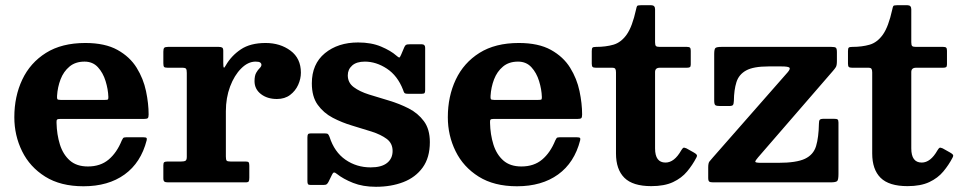

<svg xmlns="http://www.w3.org/2000/svg" viewBox="-20 -700 3690 737"><path d="M35 -250Q35 -330 65.5 -394.5Q96 -459 156.5 -497Q217 -535 307.5 -535Q383 -535 430.8 -508.5Q478.5 -482 504.5 -440Q530.5 -398 540.5 -350.2Q550.5 -302.5 550.5 -260.5Q550.5 -249.5 547.2 -246.5Q544 -243.5 533 -243.5H211Q201.5 -243.5 199 -240.8Q196.5 -238 197 -229Q198 -183.5 210 -145.2Q222 -107 248 -84Q274 -61 317.5 -61Q365.5 -61 397 -87.5Q428.5 -114 447.5 -161Q450 -166.5 452.5 -169.8Q455 -173 463.5 -173H531Q540 -173 542.2 -170.5Q544.5 -168 543 -161.5Q521 -75.5 458.2 -30.2Q395.5 15 300.5 15Q212.5 15 153.5 -22Q94.5 -59 64.8 -119.5Q35 -180 35 -250ZM212.5 -316.5H382Q392 -316.5 394 -318Q396 -319.5 396 -327.5Q395 -357.5 385.2 -389Q375.5 -420.5 355.8 -442Q336 -463.5 304.5 -463.5Q269.5 -463.5 246.8 -444.5Q224 -425.5 212.5 -395.5Q201 -365.5 199 -332Q198.5 -323 200 -319.8Q201.5 -316.5 212.5 -316.5Z M697 -420Q697 -432 694.2 -436Q691.5 -440 679.5 -440H623.5Q612.5 -440 609.8 -443.2Q607 -446.5 607 -457.5V-501.5Q607 -512.5 610.2 -516.2Q613.5 -520 624.5 -520H820Q829 -520 833 -517.2Q837 -514.5 837 -505V-458.5Q837 -443.5 839 -440.8Q841 -438 847 -449.5Q868 -486 904.5 -510.5Q941 -535 999.5 -535Q1055.5 -535 1095.2 -505.5Q1135 -476 1135 -421Q1135 -397.5 1124.5 -374.2Q1114 -351 1093.5 -335.5Q1073 -320 1043 -320Q1006 -320 981.5 -339Q957 -358 957 -388.5Q957 -409.5 963.5 -420.8Q970 -432 976.8 -438.5Q983.5 -445 983.5 -451Q983.5 -456.5 978.8 -460Q974 -463.5 961 -463.5Q932 -463.5 905.8 -437.2Q879.5 -411 863.2 -367.8Q847 -324.5 847 -273V-99Q847 -87 850 -83.5Q853 -80 865 -80H923.5Q932.5 -80 934.8 -76.5Q937 -73 937 -63.5V-18Q937 -7.5 934.8 -3.8Q932.5 0 922.5 0H625Q615 0 611 -3Q607 -6 607 -15.5V-65.5Q607 -75 610.5 -77.5Q614 -80 623.5 -80H675Q687 -80 692 -83Q697 -86 697 -98Z M1527 -355.5Q1506 -409.5 1465 -436.5Q1424 -463.5 1380.5 -463.5Q1348.5 -463.5 1331.8 -448.5Q1315 -433.5 1315 -411Q1315 -382.5 1337.8 -365.5Q1360.5 -348.5 1396.5 -337.2Q1432.5 -326 1472.8 -314Q1513 -302 1548.8 -283.8Q1584.5 -265.5 1607.2 -234.8Q1630 -204 1630 -154.5Q1630 -95 1602.5 -57Q1575 -19 1528.2 -1Q1481.5 17 1423 17Q1373 17 1335.2 2Q1297.5 -13 1273 -32.5Q1266.5 -38 1262.2 -37.8Q1258 -37.5 1254.5 -29.5L1241 -2Q1238 4 1234.2 7Q1230.5 10 1221 10H1173Q1164.5 10 1162.2 6.8Q1160 3.5 1160 -5V-172Q1160 -181 1162.2 -184.5Q1164.5 -188 1173 -188H1226Q1236.5 -188 1239.2 -185Q1242 -182 1245 -174.5Q1263.5 -116.5 1306 -87Q1348.5 -57.5 1403 -57.5Q1444.5 -57.5 1465.8 -74.5Q1487 -91.5 1487 -120.5Q1487 -150 1464.5 -166.8Q1442 -183.5 1406.8 -194.8Q1371.5 -206 1332 -217.8Q1292.5 -229.5 1257.2 -248Q1222 -266.5 1199.5 -297.8Q1177 -329 1177 -380Q1177 -454.5 1227.2 -495.8Q1277.5 -537 1354.5 -537Q1405.5 -537 1442.8 -521.2Q1480 -505.5 1501.5 -486.5Q1509 -480 1512 -479.2Q1515 -478.5 1519.5 -489.5L1532 -519Q1535 -525.5 1538.5 -527.8Q1542 -530 1552.5 -530H1599.5Q1612 -530 1612 -516.5V-354Q1612 -346 1609.8 -343Q1607.5 -340 1599 -340H1546Q1534.5 -340 1532 -343.8Q1529.5 -347.5 1527 -355.5Z M1699 -250Q1699 -330 1729.5 -394.5Q1760 -459 1820.5 -497Q1881 -535 1971.5 -535Q2047 -535 2094.8 -508.5Q2142.5 -482 2168.5 -440Q2194.5 -398 2204.5 -350.2Q2214.5 -302.5 2214.5 -260.5Q2214.5 -249.5 2211.2 -246.5Q2208 -243.5 2197 -243.5H1875Q1865.5 -243.5 1863 -240.8Q1860.5 -238 1861 -229Q1862 -183.5 1874 -145.2Q1886 -107 1912 -84Q1938 -61 1981.5 -61Q2029.5 -61 2061 -87.5Q2092.5 -114 2111.5 -161Q2114 -166.5 2116.5 -169.8Q2119 -173 2127.5 -173H2195Q2204 -173 2206.2 -170.5Q2208.5 -168 2207 -161.5Q2185 -75.5 2122.2 -30.2Q2059.5 15 1964.5 15Q1876.5 15 1817.5 -22Q1758.5 -59 1728.8 -119.5Q1699 -180 1699 -250ZM1876.5 -316.5H2046Q2056 -316.5 2058 -318Q2060 -319.5 2060 -327.5Q2059 -357.5 2049.2 -389Q2039.5 -420.5 2019.8 -442Q2000 -463.5 1968.5 -463.5Q1933.5 -463.5 1910.8 -444.5Q1888 -425.5 1876.5 -395.5Q1865 -365.5 1863 -332Q1862.5 -323 1864 -319.8Q1865.5 -316.5 1876.5 -316.5Z M2653 -95Q2638.5 -67 2617.5 -41.8Q2596.5 -16.5 2563.5 -1Q2530.5 14.5 2480 14.5Q2409 14.5 2376.8 -17.5Q2344.5 -49.5 2344.5 -111V-422Q2344.5 -431.5 2341.8 -435.8Q2339 -440 2329.5 -440H2267.5Q2258 -440 2254.8 -443Q2251.5 -446 2251.5 -455.5V-504Q2251.5 -514.5 2254.5 -517.2Q2257.5 -520 2268 -520Q2305.5 -520 2334.8 -528.5Q2364 -537 2385.5 -567.2Q2407 -597.5 2421.5 -663.5Q2423.5 -673.5 2425.5 -676.8Q2427.5 -680 2440.5 -680H2479.5Q2494.5 -680 2494.5 -664.5V-538Q2494.5 -526.5 2498 -523.2Q2501.5 -520 2512.5 -520H2617Q2625.5 -520 2628.5 -517Q2631.5 -514 2631.5 -505V-452.5Q2631.5 -444.5 2628 -442.2Q2624.5 -440 2616.5 -440H2513Q2494.5 -440 2494.5 -423.5V-130.5Q2494.5 -76 2534.5 -76Q2568.5 -76 2595 -123Q2599.5 -130.5 2602.8 -132.5Q2606 -134.5 2615 -130.5L2643.5 -114.5Q2651.5 -110 2654.2 -106.2Q2657 -102.5 2653 -95Z M2929.5 -445Q2872 -445 2844 -429.5Q2816 -414 2806.8 -384.5Q2797.5 -355 2797 -313Q2796.5 -301 2793.5 -297Q2790.5 -293 2778 -293H2744.5Q2730.5 -293 2726 -296.2Q2721.5 -299.5 2721.5 -314V-492.5Q2721.5 -511 2726 -515.5Q2730.5 -520 2749.5 -520H3171.5Q3184.5 -520 3188.5 -516.8Q3192.5 -513.5 3192.5 -500V-465.5Q3192.5 -449 3188.5 -442.5Q3184.5 -436 3177.5 -428L2890 -96Q2880 -84.5 2879.2 -79.8Q2878.5 -75 2900.5 -75H2967.5Q3037 -75 3069.8 -90.5Q3102.5 -106 3112.5 -139.2Q3122.5 -172.5 3123.5 -225.5Q3123.5 -236.5 3126.8 -240.2Q3130 -244 3142 -244H3181.5Q3191.5 -244 3195 -241.5Q3198.5 -239 3198.5 -229.5V-32.5Q3198.5 -11 3194 -5.5Q3189.5 0 3168 0H2717.5Q2706.5 0 2702.5 -3Q2698.5 -6 2698.5 -17V-57.5Q2698.5 -74 2703.2 -80Q2708 -86 2715.5 -94.5L3003.5 -422.5Q3015 -436 3010 -440.5Q3005 -445 2980 -445Z M3636.5 -95Q3622 -67 3601 -41.8Q3580 -16.5 3547 -1Q3514 14.5 3463.5 14.5Q3392.5 14.5 3360.2 -17.5Q3328 -49.5 3328 -111V-422Q3328 -431.5 3325.2 -435.8Q3322.5 -440 3313 -440H3251Q3241.5 -440 3238.2 -443Q3235 -446 3235 -455.5V-504Q3235 -514.5 3238 -517.2Q3241 -520 3251.5 -520Q3289 -520 3318.2 -528.5Q3347.5 -537 3369 -567.2Q3390.5 -597.5 3405 -663.5Q3407 -673.5 3409 -676.8Q3411 -680 3424 -680H3463Q3478 -680 3478 -664.5V-538Q3478 -526.5 3481.5 -523.2Q3485 -520 3496 -520H3600.5Q3609 -520 3612 -517Q3615 -514 3615 -505V-452.5Q3615 -444.5 3611.5 -442.2Q3608 -440 3600 -440H3496.5Q3478 -440 3478 -423.5V-130.5Q3478 -76 3518 -76Q3552 -76 3578.5 -123Q3583 -130.5 3586.2 -132.5Q3589.5 -134.5 3598.5 -130.5L3627 -114.5Q3635 -110 3637.8 -106.2Q3640.5 -102.5 3636.5 -95Z"/></svg>

Font: Besley*
Style: Bold
Weight: 700
Designer: Owen Earl
Foundry: indestructible type*
Version: Version 2.000; ttfautohint (v1.8.3)